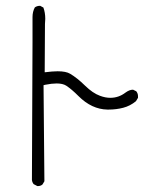

<svg xmlns="http://www.w3.org/2000/svg" viewBox="-20 -605 540 646"><path d="M105.5 21Q106 21 108.9 21Q111.8 21 115.7 19.8Q119.6 18.6 123 15.6L129.4 4.9L126.5 -318.4L132.3 -319.8Q154.3 -324.2 170.4 -324.2Q190.9 -324.2 202.6 -316.9Q221.2 -304.7 244.1 -281.7Q288.6 -237.3 341.3 -236.3Q343.3 -236.3 345.2 -236.3Q371.1 -236.3 394.5 -242.4Q418 -248.5 437.5 -264.6L444.3 -275.9Q444.3 -278.3 444.3 -281.7Q444.3 -290.5 438.5 -297.9L427.7 -303.2Q427.7 -303.2 427.2 -303.2Q415.5 -303.2 402.3 -293.5Q379.4 -275.9 351.1 -275.9Q334.5 -275.9 316.4 -282.7Q292 -291.5 265.9 -317.1Q239.7 -342.8 215.8 -356.9Q202.1 -365.2 173.8 -365.2Q157.7 -365.2 130.4 -361.8L131.3 -524.4Q132.3 -533.2 132.3 -541.5Q132.3 -562.5 126 -579.6L115.2 -585.4Q114.7 -585.4 114.3 -585.4Q104.5 -585.4 97.2 -580.1Q89.4 -565.9 89.4 -547.4Q89.4 -545.4 89.4 -541.5Q89.4 -537.6 89.4 -463.1Q89.4 -388.7 87.4 0.5Q88.4 8.8 93.3 14.6Z"/></svg>

Font: Bakudai
Style: ExtraLight
Weight: 200
Version: Version 1.48